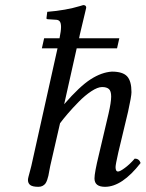

<svg xmlns="http://www.w3.org/2000/svg" viewBox="-20 -718 568 748"><path d="M175.8 -71.8Q174.3 -64.9 172.1 -52.7Q169.9 -40.5 168.5 -33.4Q167 -26.4 163.8 -17.1Q160.6 -7.8 156.7 -2.7Q152.8 2.4 146 6.1Q139.2 9.8 129.9 9.8Q106.9 9.8 97.9 2.9Q88.9 -3.9 88.9 -17.1Q88.9 -21.5 91.1 -30Q93.3 -38.6 96.9 -51.8Q100.6 -64.9 102.1 -71.8L204.1 -529.8H143.1L151.9 -568.8H211.9Q217.8 -597.7 217.8 -612.8Q217.8 -628.4 212.6 -634.8Q207.5 -641.1 196.8 -641.1Q191.9 -641.6 181.4 -642.1Q170.9 -642.6 166 -643.1Q165 -643.1 163.8 -643.6Q162.6 -644 162.1 -644Q161.1 -645 161.1 -647.9Q161.6 -651.9 162.6 -659.9Q163.6 -668 164.1 -671.9Q236.8 -677.7 293 -694.8Q296.9 -695.8 304.2 -698.2Q315.9 -698.2 315.9 -688Q314 -681.2 311 -667Q309.1 -659.2 306.2 -647Q303.2 -634.8 298.8 -616Q294.4 -597.2 291 -583L288.1 -568.8H444.8L436 -529.8H278.8L230 -312Q290.5 -381.8 333.3 -409.2Q376 -436.5 416 -439Q458 -439 475.1 -420.7Q492.2 -402.3 492.2 -358.9Q492.2 -342.8 479 -283.2L440.9 -124Q430.2 -76.7 430.2 -66.9Q430.2 -49.8 439.9 -49.8Q447.8 -49.8 467 -64.2Q486.3 -78.6 504.9 -100.1Q522 -100.1 527.8 -83Q455.6 9.8 389.2 9.8Q348.1 9.8 348.1 -22.9Q348.1 -44.9 365.2 -115.2L402.8 -274.9Q413.1 -319.8 413.1 -341.8Q413.1 -363.3 404.3 -371.1Q395.5 -378.9 377.9 -378.9Q360.4 -378.9 335.7 -362.5Q311 -346.2 286.6 -321.3Q262.2 -296.4 244.4 -275.6Q226.6 -254.9 213.9 -237.8Z"/></svg>

Font: Common Serif
Style: Italic
Weight: 400
Italic angle: -12°
Designer: Philipp H. Poll, Khaled Hosny
Foundry: Stefan Peev, Context Ltd.
Version: Version 1.026